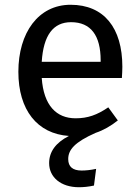

<svg xmlns="http://www.w3.org/2000/svg" viewBox="-20 -559 585 805"><path d="M493 -279C493 -442 416 -539 276 -539C141 -539 57 -422 57 -258C57 -98 136 2 269 11C214 39 186 77 186 125C186 184 235 226 311 226C330 226 351 224 374 219L383 149C360 154 340 156 322 156C285 156 266 140 266 108C266 69 293 37 381 -2C414 -13 445 -31 474 -54L434 -109C387 -77 348 -63 297 -63C217 -63 163 -116 155 -232H491C492 -248 493 -264 493 -279ZM402 -300H155C162 -411 203 -466 278 -466C361 -466 402 -410 402 -306Z"/></svg>

Font: Fira Sans
Style: Regular
Weight: 400
Designer: Carrois Corporate & Edenspiekermann AG
Foundry: Carrois Corporate GbR & Edenspiekermann AG
Version: Version 4.203